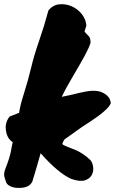

<svg xmlns="http://www.w3.org/2000/svg" viewBox="-39 -836 560 936"><path d="M197 -785Q219 -812 250 -815Q281 -818 310 -805.5Q339 -793 359.5 -767.5Q380 -742 382 -711L373 -682Q384 -669 392.5 -661Q401 -653 402 -636Q408 -622 352 -525Q329 -485 303.5 -441.5Q278 -398 262 -364Q274 -367 286 -369Q298 -371 310 -374Q384 -393 410 -393.5Q436 -394 453 -388Q499 -370 501 -332Q487 -299 396 -240Q375 -227 362 -218L275 -156Q268 -145 265 -135V-134Q267 -129 290.5 -120Q314 -111 331 -104Q371 -86 402 -55Q412 -44 415 -22.5Q418 -1 408.5 17Q399 35 375 43Q351 51 308 36Q245 8 159 -89Q149 -54 139.5 -20.5Q130 13 119 48Q104 82 49 80Q27 80 9.5 71Q-8 62 -11 47Q-19 25 -19 14.5Q-19 4 -14 -10Q9 -68 15 -102.5Q21 -137 23 -143Q-5 -161 -10 -200Q-16 -238 8 -268Q40 -280 54 -286Q60 -324 74 -368Q99 -447 112.5 -505Q126 -563 151.5 -636.5Q177 -710 197 -785Z"/></svg>

Font: Knewave
Style: Regular
Weight: 400
Designer: Tyler Finck
Foundry: Tyler Finck
Version: Version 1.001